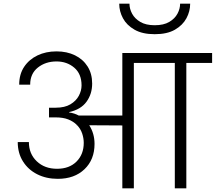

<svg xmlns="http://www.w3.org/2000/svg" viewBox="-20 -1030 1180 1050"><path d="M285 -441Q334 -441 365 -459.5Q396 -478 411 -506Q426 -534 426 -563Q426 -626 386 -660Q346 -694 289 -694Q229 -694 187 -660.5Q145 -627 145 -567H85Q85 -624 112 -664.5Q139 -705 185 -727Q231 -749 289 -749Q346 -749 390 -727.5Q434 -706 459 -666.5Q484 -627 484 -573Q484 -516 453 -473.5Q422 -431 358 -417V-415Q387 -411 411 -398H649V-740H853V-686H712V0H649V-344L468 -345Q497 -300 497 -243Q497 -157 442 -104.5Q387 -52 296 -52Q233 -52 183.5 -77Q134 -102 105.5 -147.5Q77 -193 77 -253H138Q138 -189 181 -148Q224 -107 292 -107Q359 -107 398.5 -146.5Q438 -186 438 -249Q438 -274 429.5 -299.5Q421 -325 402 -345H400V-347Q381 -366 353 -377Q325 -388 285 -388H248V-441ZM936 0V-686H795V-740H1140V-686H999V0ZM826 -843Q759 -843 716 -867.5Q673 -892 652.5 -930Q632 -968 632 -1010H688Q688 -982 702.5 -955Q717 -928 747.5 -910Q778 -892 826 -892Q875 -892 905.5 -910Q936 -928 950.5 -955Q965 -982 965 -1010H1020Q1020 -968 999.5 -930Q979 -892 936.5 -867.5Q894 -843 826 -843Z"/></svg>

Font: Poppins Light
Style: Regular
Weight: 300
Designer: Ninad Kale (Devanagari), Jonny Pinhorn (Latin)
Version: Version 5.002